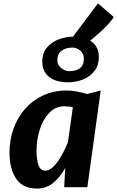

<svg xmlns="http://www.w3.org/2000/svg" viewBox="-20 -1092 683 1120"><path d="M196 8Q113 8 74.2 -49.5Q35.5 -107 35.5 -201.5Q35.5 -277.5 59.5 -343.2Q83.5 -409 127.5 -458.5Q171.5 -508 232.8 -536Q294 -564 369.5 -564Q397 -564 429.5 -558Q462 -552 488 -543.5L567.5 -564L489.5 0H354.5L360.5 -112.5Q334.5 -62 292.5 -27Q250.5 8 196 8ZM244 -96.5Q264.5 -96.5 284.2 -113.2Q304 -130 321.5 -156.2Q339 -182.5 353.2 -211.2Q367.5 -240 376.5 -264L405 -466Q385 -472 356.5 -472Q303.5 -472 267 -433.5Q230 -394.5 211.5 -334.5Q193 -274.5 193 -212Q193 -160.5 204.5 -128.5Q216 -96.5 244 -96.5ZM376.5 -612Q306 -612 266.2 -643.5Q226.5 -675 226.5 -733Q226.5 -783 255 -816Q283.5 -849 326 -863.8Q368.5 -878.5 412 -878.5Q478 -878.5 517.2 -847.5Q556.5 -816.5 556.5 -758.5Q556.5 -710.5 531 -678Q505.5 -644.5 464 -628.2Q422.5 -612 376.5 -612ZM385 -677Q421.5 -677 445.2 -693.5Q469 -710 469 -751Q469 -778.5 448.8 -796.5Q428.5 -814.5 401 -814.5Q365.5 -814.5 340 -796.5Q314.5 -778.5 314.5 -740Q314.5 -714 336 -695.5Q357.5 -677 385 -677ZM444.5 -816 392 -860 551.5 -1072.5 643 -993Q635.5 -977.5 611 -951Q586.5 -924.5 554.5 -895.8Q522.5 -867 492.5 -844.8Q462.5 -822.5 444.5 -816Z"/></svg>

Font: Merriweather Sans Italic
Style: Bold
Weight: 700
Italic angle: -7.5°
Designer: Eben Sorkin
Foundry: Eben Sorkin
Version: Version 1.008; ttfautohint (v1.7.19-72a1) -l 8 -r 50 -G 200 